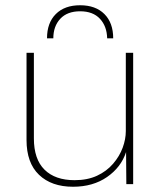

<svg xmlns="http://www.w3.org/2000/svg" viewBox="-20 -701 614 731"><path d="M258 10Q176 10 128.5 -35.5Q81 -81 81 -168V-500H109V-174Q109 -95 149.5 -55Q190 -15 264 -15Q313 -15 349.5 -32Q386 -49 410.5 -77.5Q435 -106 447 -138.5Q459 -171 459 -202V-500H487V0H461L460 -122Q441 -64 387.5 -27Q334 10 258 10ZM411 -555H388Q387 -601 360.5 -629.5Q334 -658 285 -658Q236 -658 209.5 -629.5Q183 -601 183 -555H159Q159 -614 192.5 -647.5Q226 -681 285 -681Q344 -681 377.5 -647.5Q411 -614 411 -555Z"/></svg>

Font: Work Sans ExtraLight
Style: Regular
Weight: 200
Designer: Wei Huang
Foundry: Wei Huang
Version: Version 2.010; ttfautohint (v1.8.3)